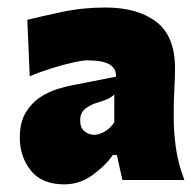

<svg xmlns="http://www.w3.org/2000/svg" viewBox="-20 -873 520 511"><path d="M151.4 -382.3Q91.3 -382.3 62 -419.2Q32.7 -456.1 32.7 -506.3Q32.7 -546.9 48.1 -572.8Q63.5 -598.6 85.9 -613.5Q108.4 -628.4 131.3 -635.5Q154.3 -642.6 169.4 -645.5L288.6 -668.9Q290 -689.9 272 -701.2Q253.9 -712.4 210.4 -712.4Q200.7 -712.4 175 -706.8Q149.4 -701.2 117.9 -691.4Q86.4 -681.6 59.1 -669.9L52.7 -820.3Q86.9 -828.6 143.1 -840.8Q199.2 -853 260.3 -853Q346.2 -853 396 -814.9Q445.8 -776.9 445.8 -690.9Q445.8 -668.5 444.1 -637Q442.4 -605.5 442.4 -582.5V-556.2Q442.4 -522 448 -480.5Q453.6 -439 470.7 -394H305.7L291 -460.4H280.3Q259.3 -430.7 225.3 -406.5Q191.4 -382.3 151.4 -382.3ZM231 -514.2Q243.7 -514.2 258.8 -522.9Q273.9 -531.7 284.2 -547.4V-621.1Q276.4 -614.3 267.3 -609.9Q258.3 -605.5 235.4 -598.6Q220.2 -593.8 206.8 -583.5Q193.4 -573.2 193.4 -552.2Q193.4 -532.7 205.1 -523.4Q216.8 -514.2 231 -514.2Z"/></svg>

Font: Pinar Black
Style: Regular
Weight: 900
Designer: Amin Abedi
Version: Version 3.000